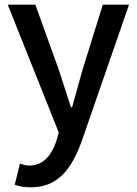

<svg xmlns="http://www.w3.org/2000/svg" viewBox="-20 -548 584 820"><path d="M112 252C228 252 286 173 329 55L531 -528H419L331 -245L288 -90H283C266 -141 249 -196 233 -245L131 -528H13L231 18L220 56C200 115 165 159 105 159C91 159 75 154 65 151L43 241C62 248 84 252 112 252Z"/></svg>

Font: コーポレート・ロゴ ver3 Medium
Style: Regular
Weight: 500
Designer: [KANA_main] LOGOTYPE.JP [Source Han Sans] Ryoko NISHIZUKA 西塚涼子 (kana, bopomofo & ideographs); Paul D. Hunt (Latin, Greek
Version: Version 12.001;FEAKit 1.0